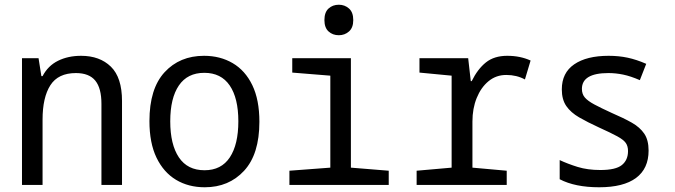

<svg xmlns="http://www.w3.org/2000/svg" viewBox="-20 -782 2855 812"><path d="M73 0V-536H143L155 -460H160Q183 -504 225.5 -525Q268 -546 323 -546Q402 -546 449 -500Q496 -454 496 -355V0H409V-343Q409 -409 383 -441Q357 -473 301 -473Q226 -473 193 -421.5Q160 -370 160 -276V0Z M846 10Q777 10 724.5 -21.5Q672 -53 642 -115Q612 -177 612 -270Q612 -407 676 -476.5Q740 -546 843 -546Q911 -546 964 -515Q1017 -484 1047 -422Q1077 -360 1077 -267Q1077 -130 1012.5 -60Q948 10 846 10ZM845 -62Q916 -62 952 -116.5Q988 -171 988 -269Q988 -367 951.5 -420.5Q915 -474 844 -474Q773 -474 736.5 -420.5Q700 -367 700 -269Q700 -171 736.5 -116.5Q773 -62 845 -62Z M1413 -633Q1387 -633 1369.5 -649Q1352 -665 1352 -697Q1352 -730 1369.5 -746Q1387 -762 1413 -762Q1438 -762 1456 -746Q1474 -730 1474 -697Q1474 -665 1456 -649Q1438 -633 1413 -633ZM1204 0V-60L1377 -73V-462L1216 -475V-536H1464V-73L1624 -60V0Z M1742 0V-60L1890 -73V-462L1754 -475V-536H1960L1971 -439H1975Q2000 -490 2035 -518Q2070 -546 2125 -546Q2153 -546 2177.5 -541Q2202 -536 2224 -526L2200 -446Q2165 -465 2121 -465Q2078 -465 2046 -438.5Q2014 -412 1996 -367.5Q1978 -323 1978 -268V-73L2123 -60V0Z M2514 10Q2412 10 2347 -24V-105Q2381 -89 2423 -76Q2465 -63 2519 -63Q2584 -63 2610 -84Q2636 -105 2636 -143Q2636 -164 2626.5 -177.5Q2617 -191 2590.5 -205.5Q2564 -220 2513 -243Q2465 -265 2429.5 -285.5Q2394 -306 2375 -333.5Q2356 -361 2356 -404Q2356 -474 2408.5 -510Q2461 -546 2554 -546Q2597 -546 2634.5 -538Q2672 -530 2713 -512L2686 -443Q2647 -460 2615.5 -466.5Q2584 -473 2553 -473Q2441 -473 2441 -406Q2441 -384 2453.5 -369.5Q2466 -355 2494 -340Q2522 -325 2568 -304Q2617 -283 2651.5 -263.5Q2686 -244 2704.5 -217Q2723 -190 2723 -145Q2723 -69 2670 -29.5Q2617 10 2514 10Z"/></svg>

Font: Noto Sans Mono SemiCondensed
Style: Regular
Weight: 400
Width: 4
Designer: Monotype Design Team
Foundry: Monotype Imaging Inc.
Version: Version 2.014